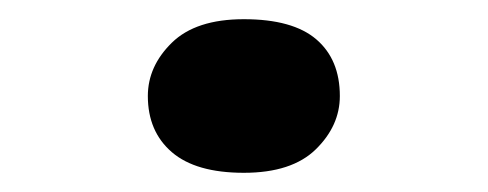

<svg xmlns="http://www.w3.org/2000/svg" viewBox="-20 -169 508 200"><path d="M234 11Q184 11 159 -10.5Q134 -32 134 -69Q134 -100 159 -124.5Q184 -149 234 -149Q285 -149 309.5 -128Q334 -107 334 -69Q334 -38 309 -13.5Q284 11 234 11Z"/></svg>

Font: Lexend Peta Medium
Style: Regular
Weight: 500
Designer: Bonnie Shaver-Troup, Thomas Jockin
Foundry: Lexend
Version: Version 1.007